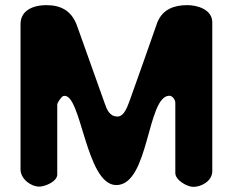

<svg xmlns="http://www.w3.org/2000/svg" viewBox="-20 -727 915 748"><path d="M160 -707C115 -707 60 -690 60 -633V-67C60 -30 100 0 133 0C156 0 203 -20 203 -47V-320C203 -326 219 -351 227 -353C297 -371 313 -6 433 -6C562 -6 552 -354 640 -354C652 -354 663 -338 663 -327V-53C663 -25 709 1 733 1C765 1 807 -22 807 -60V-640C807 -690 749 -707 710 -707C658 -707 614 -691 593 -640C578 -595 503 -385 487 -340C479 -320 466 -273 438 -273C407 -273 396 -300 387 -327L280 -627C259 -685 218 -707 160 -707Z"/></svg>

Font: Asimov Print
Style: Regular
Weight: 500
Designer: Google
Version: Version 2.000980: 2014